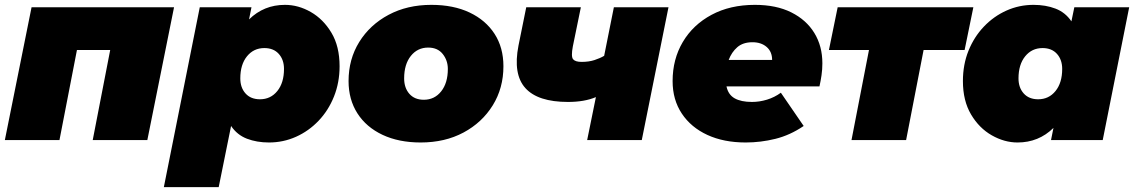

<svg xmlns="http://www.w3.org/2000/svg" viewBox="-22 -577 4672 791"><path d="M-2 0 108 -547H695L585 0H360L432 -371H295L223 0Z M1086 10Q1036 10 995.5 -5.5Q955 -21 930 -58L879 194H653L801 -547H1014L1004 -497Q1065 -557 1152 -557Q1207 -557 1258.5 -527.5Q1310 -498 1343.5 -442Q1377 -386 1377 -304Q1377 -237 1354 -179.5Q1331 -122 1290.5 -79.5Q1250 -37 1197.5 -13.5Q1145 10 1086 10ZM1049 -168Q1093 -168 1120.5 -202Q1148 -236 1148 -293Q1148 -331 1126.5 -355Q1105 -379 1067 -379Q1023 -379 995.5 -345Q968 -311 968 -254Q968 -216 989.5 -192Q1011 -168 1049 -168Z M1711 10Q1621 10 1554 -21.5Q1487 -53 1450.5 -110Q1414 -167 1414 -243Q1414 -333 1458 -404Q1502 -475 1579 -516Q1656 -557 1755 -557Q1846 -557 1912.5 -525.5Q1979 -494 2015.5 -437.5Q2052 -381 2052 -304Q2052 -214 2008 -143Q1964 -72 1887.5 -31Q1811 10 1711 10ZM1724 -166Q1768 -166 1795.5 -200.5Q1823 -235 1823 -293Q1823 -328 1802 -354.5Q1781 -381 1742 -381Q1698 -381 1670.5 -346.5Q1643 -312 1643 -254Q1643 -215 1664.5 -190.5Q1686 -166 1724 -166Z M2397 0 2433 -177Q2386 -157 2318 -157Q2194 -157 2142.5 -214Q2091 -271 2114 -389L2146 -547H2371L2338 -386Q2330 -344 2339 -333Q2348 -322 2374 -322Q2404 -322 2427 -329.5Q2450 -337 2467 -347L2507 -547H2732L2622 0Z M3050 10Q2960 10 2892.5 -21Q2825 -52 2787 -109Q2749 -166 2749 -243Q2749 -333 2791 -404Q2833 -475 2909.5 -516Q2986 -557 3088 -557Q3176 -557 3238 -526Q3300 -495 3333 -441Q3366 -387 3366 -316Q3366 -291 3362.5 -267Q3359 -243 3354 -221H2971Q2978 -187 3004.5 -172Q3031 -157 3076 -157Q3107 -157 3138 -166.5Q3169 -176 3195 -195L3289 -58Q3233 -20 3172.5 -5Q3112 10 3050 10ZM2980 -330H3159Q3159 -364 3136.5 -383.5Q3114 -403 3078 -403Q3039 -403 3015.5 -382.5Q2992 -362 2980 -330Z M3486 0 3558 -371H3393L3429 -547H3988L3952 -371H3783L3711 0Z M4170 10Q4116 10 4064 -19.5Q4012 -49 3978.5 -105.5Q3945 -162 3945 -243Q3945 -311 3968 -368Q3991 -425 4031.5 -467.5Q4072 -510 4124.5 -533.5Q4177 -557 4236 -557Q4286 -557 4326.5 -541.5Q4367 -526 4392 -489L4404 -547H4630L4521 0H4308L4318 -50Q4257 10 4170 10ZM4255 -168Q4299 -168 4326.5 -202Q4354 -236 4354 -293Q4354 -331 4332.5 -355Q4311 -379 4273 -379Q4229 -379 4201.5 -345Q4174 -311 4174 -254Q4174 -216 4195.5 -192Q4217 -168 4255 -168Z"/></svg>

Font: Montserrat Black
Style: Italic
Weight: 900
Italic angle: -11.3°
Designer: Julieta Ulanovsky
Foundry: Julieta Ulanovsky
Version: Version 9.000; ttfautohint (v1.8.4.7-5d5b)